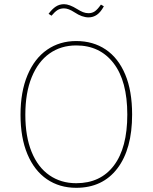

<svg xmlns="http://www.w3.org/2000/svg" viewBox="-20 -887 729 917"><path d="M611 -340Q611 -175 540.5 -82.5Q470 10 344 10Q264 10 204 -31Q144 -72 111 -150.5Q78 -229 78 -339Q78 -449 111.5 -528.5Q145 -608 205 -649.5Q265 -691 344 -691Q425 -691 485 -650.5Q545 -610 578 -531.5Q611 -453 611 -340ZM101 -339Q101 -235 131 -161.5Q161 -88 216 -50Q271 -12 344 -12Q460 -12 524 -96.5Q588 -181 588 -340Q588 -500 522.5 -585Q457 -670 344 -670Q271 -670 216.5 -631.5Q162 -593 131.5 -518.5Q101 -444 101 -339ZM336 -828Q307 -847 286 -847Q268 -847 255 -839Q242 -831 226 -812L212 -821Q229 -844 246.5 -855.5Q264 -867 286 -867Q311 -867 348 -844Q364 -834 376.5 -829Q389 -824 403 -824Q420 -824 433 -833Q446 -842 462 -865L476 -857Q461 -829 443 -816.5Q425 -804 403 -804Q372 -804 336 -828Z"/></svg>

Font: Fira Sans Thin
Style: Regular
Weight: 100
Designer: bBox Type GmbH & Carrois Corporate GbR & Edenspiekermann AG
Foundry: bBox Type GmbH & Carrois Corporate GbR & Edenspiekermann AG
Version: Version 4.301